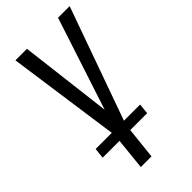

<svg xmlns="http://www.w3.org/2000/svg" viewBox="-230 -640 862 862"><g transform="rotate(-45 201.0 -209.5)"><path d="M25.9 7.8 31.2 -42H133.8L58.1 -578.1H131.3L184.6 -138.2L328.6 -578.1H402.3L210.9 -42H313.5L308.6 7.8H201.2L185.1 158.7H117.2L132.8 7.8Z"/></g></svg>

Font: Oswald
Style: Light
Weight: 300
Designer: Vernon Adams
Foundry: Vernon Adams
Version: 3.0; ttfautohint (v0.95.6-bc232) -l 8 -r 50 -G 200 -x 0 -w "